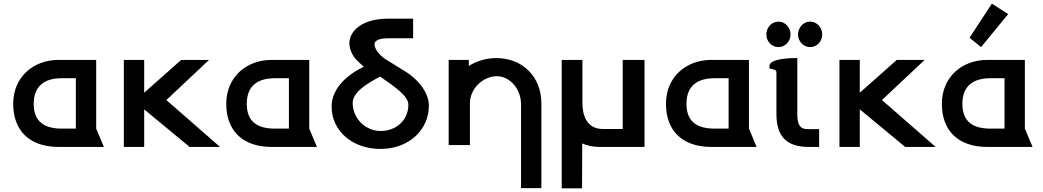

<svg xmlns="http://www.w3.org/2000/svg" viewBox="-20 -802 5692 1048"><path d="M394 -100H317C224 -100 164 -136 164 -235C164 -334 224 -375 317 -375H394ZM300 -475C162 -475 52 -382 52 -235C52 -94 136 0 300 0H547L505 -100V-475Z M656 0H767V-205L1015 0H1181L888 -256L1121 -475H969L767 -296V-475H656Z M1557 -100H1480C1387 -100 1327 -136 1327 -235C1327 -334 1387 -375 1480 -375H1557ZM1463 -475C1325 -475 1215 -382 1215 -235C1215 -94 1299 0 1463 0H1710L1668 -100V-475Z M2209 -230C2209 -145 2141 -87 2058 -87C1975 -87 1905 -155 1905 -240C1906 -300 1983 -346 2055 -384C2138 -326 2209 -278 2209 -230ZM2076 -484C2026 -524 2024 -553 2024 -562C2024 -572 2035 -593 2096 -593H2235V-700H2096C1956 -700 1887 -632 1887 -566C1887 -526 1910 -487 1940 -461L1966 -438C1876 -395 1790 -320 1790 -220C1790 -90 1901 11 2057 11C2212 11 2321 -94 2321 -225C2321 -304 2251 -375 2200 -407Z M2935 225V-237C2935 -384 2832 -485 2689 -485C2637 -485 2582 -470 2539 -442V-475H2429V-10H2545V-238C2545 -320 2618 -386 2692 -386C2763 -386 2824 -316 2824 -233V225Z M3158 -19C3185 -7 3217 0 3252 0H3498V-475H3379V-98H3270C3182 -98 3159 -174 3159 -240V-475H3046V226H3157Z M3957 -100H3880C3787 -100 3727 -136 3727 -235C3727 -334 3787 -375 3880 -375H3957ZM3863 -475C3725 -475 3615 -382 3615 -235C3615 -94 3699 0 3863 0H4110L4068 -100V-475Z M4468 -614C4468 -651 4440 -684 4402 -684C4364 -684 4336 -651 4336 -614C4336 -577 4364 -545 4402 -545C4440 -545 4468 -577 4468 -614ZM4295 -614C4295 -651 4267 -684 4229 -684C4191 -684 4163 -651 4163 -614C4163 -577 4191 -545 4229 -545C4267 -545 4295 -577 4295 -614ZM4388 0H4451V-97H4388C4345 -97 4332 -125 4332 -176V-485H4315C4300 -485 4180 -483 4180 -442V-428L4194 -425C4212 -421 4218 -416 4218 -409V-179C4218 -57 4274 -2 4388 0Z M4562 0H4673V-205L4921 0H5087L4794 -256L5027 -475H4875L4673 -296V-475H4562Z M5394 -782 5272 -596 5335 -545 5483 -725ZM5463 -100H5386C5293 -100 5233 -136 5233 -235C5233 -334 5293 -375 5386 -375H5463ZM5369 -475C5231 -475 5121 -382 5121 -235C5121 -94 5205 0 5369 0H5616L5574 -100V-475Z"/></svg>

Font: Mint Spirit No2
Style: Bold
Weight: 700
Designer: HARENDAL Hirwen
Foundry: Arkandis Digital Foundry.
Version: Version 1.004;FFEdit